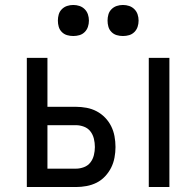

<svg xmlns="http://www.w3.org/2000/svg" viewBox="-20 -753 790 773"><path d="M579 0V-520H662V0ZM88 0V-520H171V-323H286Q307 -323 328.5 -319Q350 -315 369 -305Q388 -295 403 -279.5Q418 -264 427.5 -245Q437 -226 441 -204.5Q445 -183 445 -161Q445 -140 441 -118.5Q437 -97 427.5 -78Q418 -59 403 -43Q388 -27 369 -17.5Q350 -8 328.5 -4Q307 0 286 0ZM286 -74Q302 -74 318 -80Q334 -86 344 -99Q354 -112 358 -128.5Q362 -145 362 -161Q362 -178 358 -194.5Q354 -211 344 -224Q334 -237 318 -243Q302 -249 286 -249H171V-74ZM475 -608Q462 -608 450 -611.5Q438 -615 429 -624Q420 -633 416.5 -645Q413 -657 413 -670Q413 -683 416.5 -695Q420 -707 429 -716Q438 -725 450 -729Q462 -733 475 -733Q488 -733 500 -729Q512 -725 521 -716Q530 -707 534 -695Q538 -683 538 -670Q538 -657 534 -645Q530 -633 521 -624Q512 -615 500 -611.5Q488 -608 475 -608ZM275 -608Q262 -608 250 -611.5Q238 -615 229 -624Q220 -633 216.5 -645Q213 -657 213 -670Q213 -683 216.5 -695Q220 -707 229 -716Q238 -725 250 -729Q262 -733 275 -733Q288 -733 300 -729Q312 -725 321 -716Q330 -707 334 -695Q338 -683 338 -670Q338 -657 334 -645Q330 -633 321 -624Q312 -615 300 -611.5Q288 -608 275 -608Z"/></svg>

Font: Zed Sans Extended
Style: Regular
Weight: 400
Width: 7
Designer: Belleve Invis
Foundry: Belleve Invis
Version: Version 1.0.0; ttfautohint (v1.8.4)